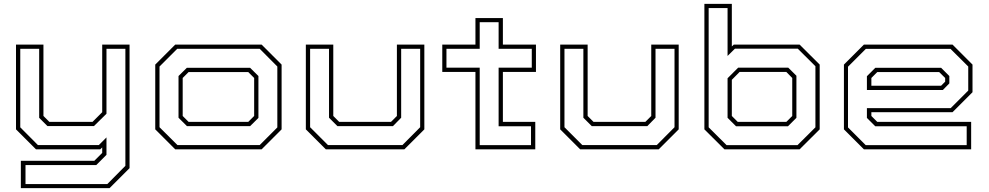

<svg xmlns="http://www.w3.org/2000/svg" viewBox="-20 -770 5097 990"><path d="M165.5 0 62.5 -103V-540H204V-172L234.5 -141.5H457L507 -191.5V-540H648V97L545 200H87.5V59H466.5L507 18.5V-10L497 0ZM111.5 179H533.5L626.5 85V-518.5H529V-183.5L464.5 -120H224.5L182 -162.5V-518.5H84.5V-113.5L175.5 -22H489.5L529 -61.5V28.5L476.5 81H111.5Z M883.5 0 780.5 -103V-437L883.5 -540H1329L1432 -437V-103L1329 0ZM895 -22H1319L1410 -113V-427L1319 -518.5H894L802.5 -427V-114ZM944 -119.5 900.5 -163V-378L943.5 -420.5H1269.5L1312.5 -378V-162L1269.5 -119.5ZM952.5 -141.5H1260L1290.5 -172V-368L1260 -398.5H952.5L922 -368V-172Z M1660 0 1557 -103V-540H1698.5V-172L1729 -141.5H1996L2026.5 -172V-540H2168V-103L2065 0ZM1671 -22H2055L2146.5 -114V-518.5H2048.5V-163L2006 -119.5H1720L1676.5 -163V-518.5H1579V-114Z M2431.5 0V-399H2260.5V-540H2431.5V-677H2573V-540H2743.5V-399H2573V-141.5H2740V0ZM2453.5 -21.5H2718V-119H2551V-421H2722V-518.5H2551V-655.5H2453.5V-518.5H2282V-421H2453.5Z M2971.5 0 2868.5 -103V-540H3010V-172L3040.5 -141.5H3307.5L3338 -172V-540H3479.5V-103L3376.5 0ZM2982.5 -22H3366.5L3458 -114V-518.5H3360V-163L3317.5 -119.5H3031.5L2988 -163V-518.5H2890.5V-114Z M3715.5 0 3612 -103V-750H3753.5V-530.5L3763.5 -540H4103L4206.5 -437V-103L4103 0ZM3726.5 -21.5H4092L4184.5 -113.5V-428.5L4093.5 -519H3769.5L3731.5 -481.5V-728.5H3634V-113.5ZM3775 -119 3731.5 -162.5V-366.5L3786 -421H4044.5L4086.5 -379.5V-162.5L4043 -119ZM3784 -141.5H4034.5L4065 -172V-368L4034.5 -399H3793.5L3753.5 -358.5V-172Z M4891.5 -540 4994.5 -437V-294.5L4891.5 -191.5H4473V-172L4503.5 -141.5H4987.5V0H4434.5L4331.5 -103V-437L4434.5 -540ZM4881 -518H4444.5L4352.5 -426V-113L4444 -21.5H4964.5V-119H4493L4450 -162V-212.5H4882L4972.5 -303V-427ZM4832.5 -420.5 4875 -378V-340L4841.5 -306H4450V-377L4493.5 -420.5ZM4822.5 -398.5H4503.5L4473 -368V-328H4832.5L4853.5 -349V-368Z"/></svg>

Font: Tourney Expanded ExtraLight
Style: Regular
Weight: 200
Width: 7
Designer: Tyler Finck
Foundry: Etcetera Type Co
Version: Version 1.010; ttfautohint (v1.8.3)